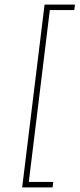

<svg xmlns="http://www.w3.org/2000/svg" viewBox="-20 -770 348 840"><path d="M175 -750H308L305 -726H198L106 26H213L210 50H77Z"/></svg>

Font: Haskoy Thin
Style: Italic
Weight: 100
Designer: Ertekin Erdin
Foundry: Ertekin Erdin
Version: Version 2.000; ttfautohint (v1.8.4.7-5d5b)